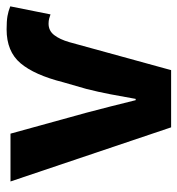

<svg xmlns="http://www.w3.org/2000/svg" viewBox="2 -550 548 593"><g transform="rotate(-90 276.5 -254.0)"><path d="M179.2 0 12 -496.1H159.7L224.3 -261.9Q233.8 -225.5 243.7 -187.2Q253.6 -148.9 263.1 -109.5H267.1Q274 -148.9 281.3 -187.2Q288.6 -225.5 297.9 -261.9L318.5 -333.5Q340.9 -422.2 377.2 -465.1Q413.5 -508.1 481.7 -508.1Q507.6 -508.1 522.9 -505.4Q538.1 -502.7 552.9 -496.8L528 -372.5Q522.4 -374.7 515.3 -376.6Q508.3 -378.5 499.5 -378.5Q477.6 -378.5 464.2 -361.2Q450.8 -343.8 442.4 -314.7L355.9 0Z"/></g></svg>

Font: Source Sans Variable
Style: Regular
Weight: 200
Designer: Paul D. Hunt
Foundry: Adobe Systems Incorporated
Version: Version 3.006;hotconv 1.0.111;makeotfexe 2.5.65597